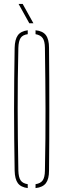

<svg xmlns="http://www.w3.org/2000/svg" viewBox="-20 -959 324 983"><path d="M122 4Q86.5 -0.5 71.2 -21.5Q56 -42.5 55 -85Q53.5 -169.5 52.8 -246.8Q52 -324 52 -399.5Q52 -475 52.8 -552.2Q53.5 -629.5 55 -714Q56 -757 71.2 -778.2Q86.5 -799.5 122 -804V-784Q96 -780.5 85.5 -764.5Q75 -748.5 74 -714Q72 -631.5 71.2 -555Q70.5 -478.5 70.5 -403Q70.5 -327.5 71.5 -249.2Q72.5 -171 74 -85Q75 -51.5 85.5 -35.8Q96 -20 122 -16ZM162 4V-16Q188 -20 198.8 -35.8Q209.5 -51.5 210 -85Q212 -171 212.5 -249.2Q213 -327.5 213 -403Q213 -478.5 212 -555Q211 -631.5 210 -714Q209.5 -748.5 198.5 -764Q187.5 -779.5 162 -784V-804Q199 -800.5 215 -779Q231 -757.5 231 -714Q232 -629.5 232.2 -552.2Q232.5 -475 232.5 -399.5Q232.5 -324 232.2 -246.8Q232 -169.5 231 -85Q231 -42.5 215 -21.2Q199 0 162 4ZM130 -840 75 -939H96L151 -840Z"/></svg>

Font: Big Shoulders Stencil Display SC Thin
Style: Regular
Weight: 100
Designer: Patric King
Foundry: XO Type Co
Version: Version 2.001